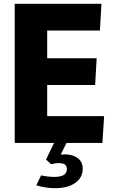

<svg xmlns="http://www.w3.org/2000/svg" viewBox="-20 -748 599 1005"><path d="M57 -728H511L503 -588H227V-443H486L478 -303H227V-140H525L516 0H57ZM268 237Q218 237 170 222L195 170Q213 174 231 176Q249 178 264 178Q330 178 330 138Q330 111 303 107Q276 103 248 112L221 87L263 0H328L298 61Q348 56 380.5 75.5Q413 95 413 135Q413 182 373.5 209.5Q334 237 268 237Z"/></svg>

Font: Murecho
Style: Bold
Weight: 700
Designer: Neil Summerour
Foundry: Positype
Version: Version 1.010; ttfautohint (v1.8.3)